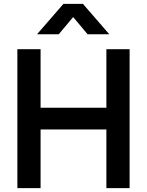

<svg xmlns="http://www.w3.org/2000/svg" viewBox="-20 -975 762 995"><path d="M70 -720H190.3V-416.8H531.3V-720H651.7V0H531.3V-304H190.3V0H70ZM308.7 -955H409.7L546.3 -797.5H433.8L359.2 -886.7L284.5 -797.5H172Z"/></svg>

Font: Tap Sans
Style: Regular
Weight: 400
Designer: Tap Payments
Foundry: Tap Payments
Version: Version 1.001;Glyphs 3.1.2 (3151)